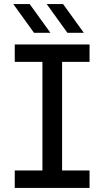

<svg xmlns="http://www.w3.org/2000/svg" viewBox="-20 -917 509 937"><path d="M52 0V-85H187V-615H52V-700H417V-615H283V-85H417V0ZM309 -757 208 -897H288L389 -757ZM146 -757 45 -897H125L226 -757Z"/></svg>

Font: MuseoModerno
Style: Regular
Weight: 400
Designer: Pablo Cosgaya, Héctor Gatti, Marcela Romero, and the Authors of The MuseoModerno Project.
Foundry: Omnibus-Type Team
Version: Version 1.001